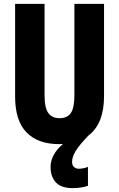

<svg xmlns="http://www.w3.org/2000/svg" viewBox="-20 -734 614 991"><path d="M352 101Q352 119 362 128Q372 137 388 137Q398 137 412.5 134Q427 131 434 127V225Q418 231 396 234Q374 237 356 237Q296 237 268.5 207.5Q241 178 241 128Q241 64 305 9Q296 10 286 10Q176 10 117 -50.5Q58 -111 58 -235V-714H210V-241Q210 -177 229.5 -150.5Q249 -124 287 -124Q327 -124 345.5 -150.5Q364 -177 364 -242V-714H517V-238Q517 -95 436 -34Q389 15 370.5 45.5Q352 76 352 101Z"/></svg>

Font: Noto Sans Hebrew ExtraCondensed ExtraBold
Style: Regular
Weight: 800
Width: 2
Designer: Monotype Design Team
Foundry: Monotype Imaging Inc.
Version: Version 2.004; ttfautohint (v1.8.4.7-5d5b)